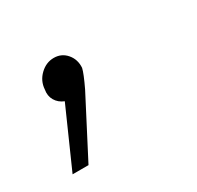

<svg xmlns="http://www.w3.org/2000/svg" viewBox="-81 -128 311 303"><g transform="rotate(-30 74.5 23.0)"><path d="M74 -28Q72 -19 61 4L6 110H-23L24 4Q14 0 9 -8.5Q4 -17 6 -28Q7 -43 18 -53.5Q29 -64 43 -64Q57 -64 66 -53.5Q75 -43 74 -28Z"/></g></svg>

Font: TypoPRO Montserrat
Style: Italic
Weight: 275
Italic angle: -11.3°
Designer: Julieta Ulanovsky
Foundry: Julieta Ulanovsky
Version: Version 6.001